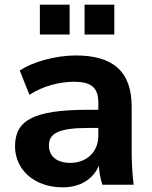

<svg xmlns="http://www.w3.org/2000/svg" viewBox="-20 -785 644 816"><path d="M246.6 11.2C322.3 11.2 376 -24.4 400.4 -81.1C401.4 -54.2 406.2 -26.9 415 0H547.9C542 -47.9 539.6 -97.2 539.6 -144.5V-332C539.6 -483.4 458 -549.3 301.8 -549.3C220.2 -549.3 120.6 -523.9 64 -484.9L105 -382.3C164.1 -419.4 231.4 -437.5 294.9 -437.5C366.7 -437.5 397.9 -413.6 397.9 -348.1V-318.4H354C116.7 -318.4 43.9 -270.5 43.9 -163.1C43.9 -65.4 124 11.2 246.6 11.2ZM275.9 -638.2V-765.1H149.4V-638.2ZM465.8 -638.2V-765.1H339.4V-638.2ZM278.3 -92.8C221.2 -92.8 188 -121.1 188 -166.5C188 -216.3 224.6 -241.2 355 -241.2H397.9V-209C397.9 -136.2 345.7 -92.8 278.3 -92.8Z"/></svg>

Font: Winston
Style: Bold
Weight: 700
Designer: Vernon Adams, Kim Jin-seong, David Berlow, Cristiano Sobral
Foundry: The Winston Project Authors
Version: Version 3.004